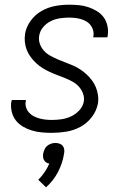

<svg xmlns="http://www.w3.org/2000/svg" viewBox="-20 -558 540 818"><path d="M201 8Q179 8 157.5 6Q136 4 116 -2Q96 -8 78 -18.5Q60 -29 47.5 -45Q35 -61 30 -82Q25 -103 28 -124Q29 -126 29.5 -128Q30 -130 30 -132H91Q90 -131 90 -130Q90 -129 90 -127Q87 -114 91 -101Q95 -88 103.5 -78.5Q112 -69 123.5 -63Q135 -57 147.5 -53.5Q160 -50 173.5 -48.5Q187 -47 201 -47Q221 -47 242 -50Q263 -53 282.5 -62Q302 -71 317.5 -87.5Q333 -104 337 -125Q340 -143 333.5 -160Q327 -177 315.5 -189.5Q304 -202 288.5 -210.5Q273 -219 257 -225.5Q241 -232 224.5 -238Q208 -244 192 -251.5Q176 -259 161.5 -268Q147 -277 134.5 -288.5Q122 -300 111.5 -314Q101 -328 94.5 -344Q88 -360 86 -378Q84 -396 87 -415Q92 -444 111 -470Q130 -496 157.5 -511.5Q185 -527 215 -532.5Q245 -538 274 -538Q296 -538 316.5 -536Q337 -534 356.5 -527.5Q376 -521 393 -510.5Q410 -500 421.5 -484.5Q433 -469 437.5 -448.5Q442 -428 439 -407Q439 -405 438.5 -403Q438 -401 437 -399H377Q377 -401 377.5 -402Q378 -403 378 -404Q380 -417 376.5 -429.5Q373 -442 365.5 -451.5Q358 -461 347.5 -467Q337 -473 325 -476.5Q313 -480 300 -481.5Q287 -483 274 -483Q255 -483 235 -480Q215 -477 196.5 -468Q178 -459 164 -442.5Q150 -426 147 -406Q144 -387 150 -370.5Q156 -354 167.5 -341.5Q179 -329 194.5 -320.5Q210 -312 226 -305Q242 -298 258.5 -292Q275 -286 291 -279Q307 -272 321.5 -262.5Q336 -253 348.5 -241.5Q361 -230 371.5 -216Q382 -202 388.5 -186Q395 -170 397.5 -152Q400 -134 397 -116Q391 -85 370.5 -58.5Q350 -32 321.5 -17Q293 -2 262 3Q231 8 201 8ZM176 240 143 208Q158 193 170 175.5Q182 158 190 139Q183 138 177 134Q171 130 167.5 124Q164 118 163.5 110.5Q163 103 164 96Q166 87 170 78Q174 69 181.5 63Q189 57 198 54Q207 51 216 51Q225 51 233.5 54Q242 57 247 63Q252 69 253.5 78Q255 87 253 96Q247 136 227.5 174Q208 212 176 240Z"/></svg>

Font: Iosevka Curly Light Oblique
Style: Regular
Weight: 300
Italic angle: -9°
Monospace: yes
Designer: Belleve Invis
Foundry: Belleve Invis
Version: Version 11.1.0; ttfautohint (v1.8.3)